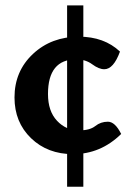

<svg xmlns="http://www.w3.org/2000/svg" viewBox="-20 -564 486 711"><path d="M250.5 6.8Q156.2 6.8 95 -52.2Q33.7 -111.3 33.7 -203.1Q33.7 -300.3 102.1 -364.3Q170.4 -428.2 272.5 -428.2Q365.7 -428.2 424.3 -373Q400.4 -307.6 366.2 -307.6Q346.2 -307.6 321.5 -325.9Q296.9 -344.2 262.2 -344.2Q157.7 -344.2 157.7 -215.8Q157.7 -152.3 191.2 -116.7Q224.6 -81.1 272.5 -81.1Q312.5 -81.1 332.8 -97.2Q353 -113.3 379.4 -113.3Q406.2 -113.3 428.7 -67.9Q352.5 6.8 250.5 6.8ZM288.6 127.4H228.5V-543.9H288.6Z"/></svg>

Font: Bainsley
Style: Bold
Weight: 700
Designer: Paul James MIller
Foundry: High-Logic / Made with FontCreator
Version: Version 1.411;March 28, 2021;FontCreator 13.0.0.2683 64-bit